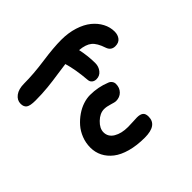

<svg xmlns="http://www.w3.org/2000/svg" viewBox="-185 -1089 1464 1464"><g transform="rotate(45 547.0 -356.5)"><path d="M182.1 91.8Q143.6 91.8 117.7 57.6Q91.8 23.4 91.8 -37.1Q91.8 -138.2 74 -263.9Q56.2 -389.6 56.2 -472.2Q56.2 -548.3 76.4 -612.1Q96.7 -675.8 130.6 -717.5Q164.6 -759.3 208.3 -782.2Q252 -805.2 299.8 -805.2Q335 -805.2 358.9 -786.6Q382.8 -768.1 382.8 -730Q382.8 -685.1 338.9 -669.9Q269 -647 241.5 -613.3Q213.9 -579.6 208 -513.2Q290 -530.8 365.2 -530.8Q402.8 -530.8 430.9 -508.5Q459 -486.3 459 -450.2Q459 -429.2 447.5 -414.8Q436 -400.4 414.1 -398.9Q293.5 -389.2 209 -363.8Q211.9 -335 221.9 -271Q231.9 -207 238.5 -142.3Q245.1 -77.6 245.1 -6.8Q245.1 50.3 230.5 71Q215.8 91.8 182.1 91.8Z M794.4 -47.9Q744.1 -47.9 698.2 -65.9Q652.3 -84 618.7 -113.5Q585 -143.1 559.6 -179.9Q534.2 -216.8 521.5 -255.6Q508.8 -294.4 508.8 -330.1Q508.8 -416 540.5 -494.1Q545.9 -509.8 559.3 -519.8Q572.8 -529.8 589.4 -529.8Q629.9 -529.8 656.2 -504.2Q682.6 -478.5 682.6 -437Q682.6 -425.8 671.6 -391.1Q660.6 -356.4 660.6 -330.1Q660.6 -284.7 700.7 -242.9Q740.7 -201.2 782.7 -201.2Q832 -201.2 859.4 -246.8Q886.7 -292.5 886.7 -362.8Q886.7 -385.7 884.8 -416Q882.8 -446.3 882.8 -461.9Q882.8 -495.6 895.8 -512.7Q908.7 -529.8 941.4 -529.8Q1034.7 -529.8 1034.7 -396Q1034.7 -310.1 1016.1 -242.9Q997.6 -175.8 964.6 -133.5Q931.6 -91.3 888.4 -69.6Q845.2 -47.9 794.4 -47.9Z"/></g></svg>

Font: Shantell Sans Irregular Bouncy
Style: Bold
Weight: 700
Designer: Stephen Nixon, Anya Danilova, Shantell Martin
Foundry: Arrow Type
Version: Version 1.006;[9816181b4]